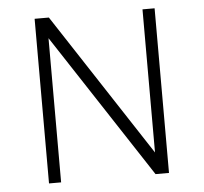

<svg xmlns="http://www.w3.org/2000/svg" viewBox="-47 -661 754 711"><g transform="rotate(-5 330.0 -306.0)"><path d="M107 0V-612H160L508 -80V-612H553V0H503L152 -536V0Z"/></g></svg>

Font: Ancizar Sans Thin
Style: Regular
Weight: 100
Designer: Cesar Puertas, Viviana Monsalve, Julian Moncada, Julian Prieto, Jose Castro, Mariel Hernandez, Felipe Aragon, Sara Alarc
Version: Version 8.100